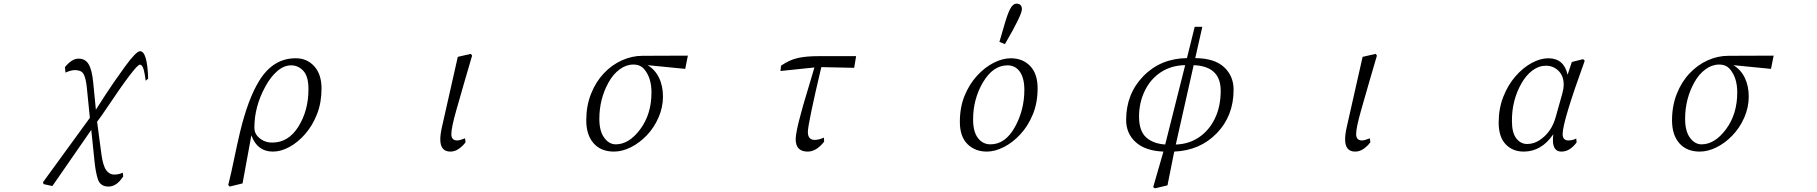

<svg xmlns="http://www.w3.org/2000/svg" viewBox="-20 -824 10040 1061"><path d="M217.8 182.6 476.6 -172.9 460 -337.9Q452.1 -418.9 426.8 -429.7Q413.1 -436.5 392.6 -436.5Q372.1 -436.5 341.8 -422.9L338.9 -453.1Q377 -500 414.1 -500Q451.2 -500 469.7 -469.2Q488.3 -438.5 495.1 -368.2L509.8 -217.8Q524.4 -240.2 566.4 -305.7Q608.4 -370.1 670.4 -455.6Q732.4 -541 753.9 -541Q793.9 -541 798.8 -389.6L785.2 -377.9Q783.2 -388.7 780.3 -410.2Q771.5 -466.8 752.9 -466.8Q730.5 -466.8 566.4 -221.7Q539.1 -180.7 516.6 -151.4L540 25.4Q548.8 90.8 566.4 115.7Q584 140.6 611.3 140.6Q638.7 140.6 658.2 129.9L661.1 150.4Q625 207 580.1 207Q535.2 207 521.5 168Q507.8 128.9 501 54.7L484.4 -106.4L269.5 204.1L220.7 193.4Z M1241.2 198.2Q1256.8 136.7 1272.5 60.5Q1288.1 -15.6 1306.6 -94.7Q1350.6 -277.3 1412.1 -377Q1489.3 -502.9 1615.2 -502Q1676.8 -502 1716.8 -457.5Q1756.8 -413.1 1756.8 -335Q1756.8 -256.8 1731.9 -193.4Q1707 -129.9 1666.5 -83.5Q1626 -37.1 1579.1 -11.7Q1532.2 13.7 1488.3 13.7Q1401.4 13.7 1369.1 -76.2L1320.3 189.5L1249 207ZM1385.7 -118.2Q1385.7 -90.8 1402.3 -72.3Q1434.6 -36.1 1484.4 -36.1Q1574.2 -36.1 1629.4 -125Q1684.6 -213.9 1684.6 -331.1Q1684.6 -402.3 1656.2 -432.6Q1627.9 -462.9 1588.9 -462.9Q1548.8 -462.9 1511.7 -430.7Q1474.6 -398.4 1446.3 -345.7Q1385.7 -235.4 1385.7 -118.2Z M2413.1 -53.7Q2413.1 -83 2422.9 -125L2509.8 -509.8L2582 -526.4L2588.9 -516.6Q2564.5 -432.6 2546.9 -373Q2529.3 -313.5 2501.5 -214.8Q2473.6 -116.2 2474.1 -82Q2474.6 -47.9 2506.8 -47.9Q2520.5 -47.9 2549.8 -59.6L2552.7 -38.1Q2539.1 -18.6 2516.6 -2.4Q2494.1 13.7 2468.8 13.7Q2413.1 13.7 2413.1 -53.7Z M3219.7 -159.2Q3219.7 -239.3 3246.1 -305.7Q3272.5 -372.1 3316.9 -418.9Q3361.3 -465.8 3417 -490.7Q3472.7 -515.6 3530.3 -515.6L3781.2 -516.6L3766.6 -443.4L3558.6 -463.9Q3599.6 -439.5 3621.6 -394.5Q3643.6 -349.6 3643.6 -290Q3643.6 -230.5 3618.7 -173.8Q3593.8 -117.2 3553.2 -75.2Q3512.7 -33.2 3465.3 -9.8Q3418 13.7 3373 13.7Q3300.8 13.7 3260.3 -32.2Q3219.7 -78.1 3219.7 -159.2ZM3292 -167Q3292 -99.6 3318.8 -63Q3345.7 -26.4 3382.8 -26.4Q3456.1 -26.4 3518.1 -109.9Q3580.1 -193.4 3580.1 -313.5Q3580.1 -395.5 3539.1 -442.4Q3517.6 -467.8 3478.5 -467.3Q3439.5 -466.8 3403.8 -440.4Q3368.2 -414.1 3343.8 -370.1Q3292 -278.3 3292 -167Z M4293 -431.6 4295.9 -460.9Q4340.8 -492.2 4386.7 -502.9Q4432.6 -513.7 4502.9 -513.7H4710.9L4700.2 -449.2L4518.6 -453.1Q4444.3 -138.7 4444.3 -94.7Q4444.3 -50.8 4482.4 -50.8Q4503.9 -50.8 4533.2 -63.5L4534.2 -41Q4491.2 13.7 4443.4 13.7Q4377 13.7 4377 -54.7Q4377 -111.3 4449.2 -345.7Q4466.8 -404.3 4480.5 -451.2Z M5284.2 -150.4Q5284.2 -231.4 5310.5 -295.4Q5336.9 -359.4 5379.4 -405.8Q5421.9 -452.1 5471.2 -477.1Q5520.5 -502 5565.4 -502Q5631.8 -502 5672.9 -459Q5713.9 -416 5713.9 -335.9Q5713.9 -255.9 5687.5 -191.9Q5661.1 -127.9 5618.7 -82Q5576.2 -36.1 5526.9 -11.2Q5477.5 13.7 5433.6 13.7Q5368.2 13.7 5326.2 -27.8Q5284.2 -69.3 5284.2 -150.4ZM5357.4 -164.1Q5357.4 -95.7 5384.3 -61Q5411.1 -26.4 5453.1 -26.4Q5535.2 -26.4 5587.9 -121.1Q5640.6 -215.8 5640.6 -327.1Q5640.6 -392.6 5615.7 -427.7Q5590.8 -462.9 5547.9 -462.9Q5467.8 -462.9 5412.6 -370.1Q5357.4 -277.3 5357.4 -164.1ZM5502.9 -592.8Q5515.6 -633.8 5531.2 -689.5Q5546.9 -745.1 5562 -774.4Q5577.1 -803.7 5597.7 -803.7Q5627 -803.7 5627 -772.5Q5627 -741.2 5533.2 -580.1Z M6203.1 -161.1Q6203.1 -305.7 6298.3 -403.3Q6393.6 -501 6539.1 -502.9L6582 -675.8H6624L6585 -502.9Q6691.4 -502 6744.1 -453.1Q6796.9 -404.3 6796.9 -328.1Q6796.9 -183.6 6704.1 -87.9Q6611.3 7.8 6468.8 13.7L6431.6 200.2L6362.3 216.8L6352.5 210L6409.2 13.7Q6309.6 9.8 6256.3 -38.1Q6203.1 -85.9 6203.1 -161.1ZM6274.4 -179.7Q6274.4 -101.6 6312.5 -65.9Q6350.6 -30.3 6418.9 -25.4L6529.3 -463.9Q6453.1 -462.9 6395.5 -425.3Q6337.9 -387.7 6306.2 -322.3Q6274.4 -256.8 6274.4 -179.7ZM6477.5 -25.4Q6548.8 -27.3 6605 -64.9Q6661.1 -102.5 6693.4 -168.9Q6725.6 -235.4 6725.6 -321.3Q6726.6 -458 6576.2 -463.9Z M7413.1 -53.7Q7413.1 -83 7422.9 -125L7509.8 -509.8L7582 -526.4L7588.9 -516.6Q7564.5 -432.6 7546.9 -373Q7529.3 -313.5 7501.5 -214.8Q7473.6 -116.2 7474.1 -82Q7474.6 -47.9 7506.8 -47.9Q7520.5 -47.9 7549.8 -59.6L7552.7 -38.1Q7539.1 -18.6 7516.6 -2.4Q7494.1 13.7 7468.8 13.7Q7413.1 13.7 7413.1 -53.7Z M8261.7 -146.5Q8261.7 -224.6 8287.6 -290Q8313.5 -355.5 8355 -402.8Q8396.5 -450.2 8444.3 -476.1Q8492.2 -502 8536.1 -502Q8622.1 -502 8642.6 -411.1L8666 -481.4L8728.5 -497.1L8737.3 -488.3Q8615.2 -152.3 8615.2 -83Q8615.2 -47.9 8647.5 -47.9Q8669.9 -47.9 8690.4 -58.6L8692.4 -37.1Q8655.3 13.7 8608.4 13.7Q8561.5 13.7 8561.5 -49.8Q8561.5 -63.5 8563.5 -82Q8498 13.7 8400.4 13.7Q8338.9 13.7 8300.3 -26.9Q8261.7 -67.4 8261.7 -146.5ZM8335 -154.3Q8335 -90.8 8358.9 -59.6Q8382.8 -28.3 8418.9 -28.3Q8454.1 -28.3 8485.4 -47.9Q8554.7 -91.8 8578.1 -181.6L8614.3 -310.5Q8621.1 -335.9 8621.1 -355.5Q8621.1 -404.3 8592.3 -432.6Q8563.5 -460.9 8523.4 -460.9Q8483.4 -460.9 8448.2 -434.6Q8413.1 -408.2 8387.7 -363.3Q8334 -269.5 8335 -154.3Z M9219.7 -159.2Q9219.7 -239.3 9246.1 -305.7Q9272.5 -372.1 9316.9 -418.9Q9361.3 -465.8 9417 -490.7Q9472.7 -515.6 9530.3 -515.6L9781.2 -516.6L9766.6 -443.4L9558.6 -463.9Q9599.6 -439.5 9621.6 -394.5Q9643.6 -349.6 9643.6 -290Q9643.6 -230.5 9618.7 -173.8Q9593.8 -117.2 9553.2 -75.2Q9512.7 -33.2 9465.3 -9.8Q9418 13.7 9373 13.7Q9300.8 13.7 9260.3 -32.2Q9219.7 -78.1 9219.7 -159.2ZM9292 -167Q9292 -99.6 9318.8 -63Q9345.7 -26.4 9382.8 -26.4Q9456.1 -26.4 9518.1 -109.9Q9580.1 -193.4 9580.1 -313.5Q9580.1 -395.5 9539.1 -442.4Q9517.6 -467.8 9478.5 -467.3Q9439.5 -466.8 9403.8 -440.4Q9368.2 -414.1 9343.8 -370.1Q9292 -278.3 9292 -167Z"/></svg>

Font: GenEi Koburi Mincho v6
Style: Regular
Weight: 400
Designer: o_tamon (Modified)
Foundry: o_tamon / Adobe Systems Incorporated
Version: Version 6.1